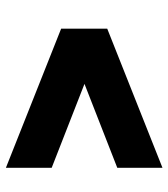

<svg xmlns="http://www.w3.org/2000/svg" viewBox="20 -585 570 650"><g transform="rotate(-90 305.0 -260.0)"><path d="M62 5V-148L346 -259L62 -370V-525L533 -338V-182Z"/></g></svg>

Font: Nacelle Black
Style: Regular
Weight: 900
Designer: Sora Sagano
Foundry: Sora Sagano
Version: Version 1.000;FEAKit 1.0